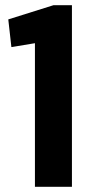

<svg xmlns="http://www.w3.org/2000/svg" viewBox="-20 -722 372 742"><path d="M258 0H115V-615L163 -563L24 -540L12 -647L187 -702H258Z"/></svg>

Font: Pathway Extreme Condensed
Style: Bold
Weight: 700
Width: 3
Version: Version 1.001;gftools[0.9.26]